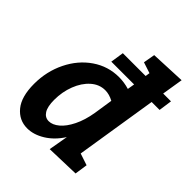

<svg xmlns="http://www.w3.org/2000/svg" viewBox="-216 -913 1060 1060"><g transform="rotate(45 314.0 -383.5)"><path d="M617 -577H555L479 -99L548 -76L537 -1L341 5L361 -109Q324 -51 273 -19.5Q222 12 172 12Q108 12 66.5 -38.5Q25 -89 25 -189Q25 -286 65.5 -368.5Q106 -451 176 -499Q246 -547 331 -547Q371 -547 411 -535L418 -577H240L252 -655H430L434 -681L370 -702L382 -770L587 -779L567 -655H628ZM376 -313 393 -424Q360 -442 328 -442Q282 -442 245 -409Q208 -376 187 -321.5Q166 -267 166 -205Q166 -152 182.5 -126Q199 -100 228 -100Q257 -100 287 -125Q317 -150 341 -198.5Q365 -247 376 -313Z"/></g></svg>

Font: Bitter Pro
Style: Bold Italic
Weight: 700
Italic angle: -9°
Designer: Sol Matas, and Bitter project Authors
Foundry: Sol Matas
Version: Version 1.010